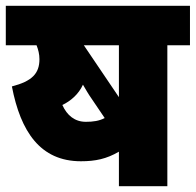

<svg xmlns="http://www.w3.org/2000/svg" viewBox="-20 -642 675 662"><path d="M557 -486H635V-622H0V-486H106C112 -471 116 -455 116 -438C116 -388 90 -362 21 -344C51 -188 119 -86 259 -86C309 -86 347 -94 390 -119V0H557ZM390 -486V-307L269 -486ZM295 -303 341 -235C322 -225 301 -222 276 -222C238 -222 211 -244 195 -280C224 -294 251 -317 266 -350C276 -333 285 -317 295 -303Z"/></svg>

Font: Noto Sans SemiCondensed Black
Style: Italic
Weight: 900
Width: 4
Italic angle: -12°
Designer: Monotype Design Team
Foundry: Monotype Imaging Inc.
Version: Version 2.013